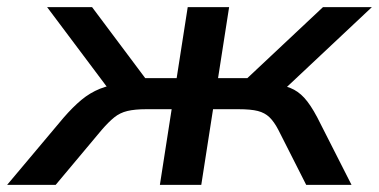

<svg xmlns="http://www.w3.org/2000/svg" viewBox="-53 -518 1062 538"><path d="M-33 0 125 -188Q151 -218 175 -238Q199 -258 227.5 -269.5Q256 -281 294 -283L265 -250L79 -498H205L354 -299H442L473 -498H589L558 -299H640L852 -498H989L725 -250L707 -283Q739 -280 760.5 -271.5Q782 -263 799.5 -244Q817 -225 836 -189L932 0H805L727 -154Q715 -177 702 -189.5Q689 -202 669.5 -207Q650 -212 615 -212H544L511 0H395L428 -212H357Q325 -212 304 -207Q283 -202 267 -189Q251 -176 232 -154L103 0Z"/></svg>

Font: Nunito Sans 7pt SemiExpanded SemiBold
Style: Italic
Weight: 600
Width: 6
Italic angle: -9°
Designer: Vernon Adams
Foundry: Vernon Adams
Version: Version 3.101;gftools[0.9.27]